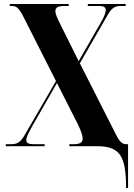

<svg xmlns="http://www.w3.org/2000/svg" viewBox="-20 -734 673 964"><path d="M613 210H623V-10H616C593 -10 580 -22 560 -63L381 -416L520 -658C541 -694 556 -704 588 -704H611V-714H421V-704H476C501 -704 511 -698 511 -683C511 -669 502 -648 484 -617L375 -427L281 -616C267 -644 258 -664 258 -678C258 -697 272 -704 304 -704H325V-714H29V-704H40C63 -704 76 -692 97 -651L261 -327L104 -56C83 -20 68 -10 34 -10H9V0H204V-10H149C123 -10 112 -16 112 -31C112 -45 122 -65 142 -101L266 -317L370 -112C387 -77 395 -53 395 -38C395 -18 381 -10 348 -10H328V0H465C580 0 613 45 613 210Z"/></svg>

Font: Noto Serif Display ExtraCondensed ExtraBold
Style: Regular
Weight: 800
Width: 2
Designer: Monotype Design Team
Foundry: Monotype Imaging Inc.
Version: Version 2.009